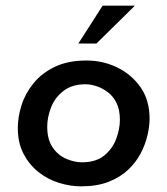

<svg xmlns="http://www.w3.org/2000/svg" viewBox="-20 -649 591 679"><path d="M267 10Q228 10 188 -2.5Q148 -15 115.5 -41Q83 -67 63 -105.5Q43 -144 43 -196Q43 -235 56 -276.5Q69 -318 98 -354Q127 -390 173.5 -412.5Q220 -435 286 -435Q344 -435 394.5 -410.5Q445 -386 477 -340.5Q509 -295 509 -229Q509 -203 501.5 -170.5Q494 -138 477.5 -106.5Q461 -75 433 -48.5Q405 -22 364 -6Q323 10 267 10ZM270 -75Q319 -75 348.5 -99Q378 -123 391 -158Q404 -193 404 -225Q404 -260 392.5 -284Q381 -308 362 -322.5Q343 -337 322 -344Q301 -351 282 -351Q235 -351 204.5 -327.5Q174 -304 160.5 -269Q147 -234 147 -201Q147 -156 166 -128Q185 -100 214 -87.5Q243 -75 270 -75ZM457 -629 321 -495H257L343 -629Z"/></svg>

Font: Josefin Sans Thin Medium
Style: Italic
Weight: 500
Italic angle: -7°
Version: Version 2.000